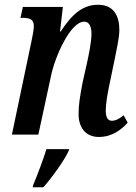

<svg xmlns="http://www.w3.org/2000/svg" viewBox="-20 -565 573 806"><path d="M395 10C451 10 491 -22 516 -50L499 -81C481 -66 465 -58 449 -58C432 -58 424 -74 424 -100C424 -127 430 -166 439 -208L462 -319C469 -356 481 -405 481 -440C481 -496 459 -545 392 -545C329 -545 284 -508 235 -433H232L244 -536H76L66 -490H78C105 -490 122 -483 122 -456C122 -441 118 -421 114 -401L30 0H141L193 -241C210 -328 276 -474 333 -474C359 -474 364 -446 364 -422C364 -388 351 -327 345 -300L327 -220C315 -158 310 -122 310 -91C308 -32 338 10 395 10ZM117 221H162C197 182 251 107 268 69L270 61H175C161 106 138 167 120 210Z"/></svg>

Font: Noto Serif Condensed Semi
Style: Italic
Weight: 600
Width: 3
Italic angle: -12°
Designer: Monotype Design Team
Foundry: Monotype Imaging Inc.
Version: Version 1.901